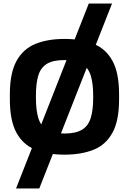

<svg xmlns="http://www.w3.org/2000/svg" viewBox="-20 -867 732 1090"><path d="M71 203 484 -847H616L203 203ZM346 11Q250 11 180.5 -17Q111 -45 73.5 -113.5Q36 -182 36 -302V-332Q36 -452 73.5 -520.5Q111 -589 180.5 -617.5Q250 -646 346 -646Q442 -646 511.5 -618Q581 -590 618.5 -521.5Q656 -453 656 -332V-302Q656 -182 618.5 -113.5Q581 -45 511.5 -17Q442 11 346 11ZM346 -109Q410 -109 445.5 -130.5Q481 -152 495 -197Q509 -242 509 -311V-324Q509 -394 495 -438.5Q481 -483 446 -504.5Q411 -526 346 -526Q281 -526 246 -504.5Q211 -483 197.5 -438.5Q184 -394 184 -324V-311Q184 -242 197.5 -197Q211 -152 246.5 -130.5Q282 -109 346 -109Z"/></svg>

Font: Matangi Black
Style: Regular
Weight: 900
Designer: Prashant Pant
Foundry: The Graphic Ant
Version: Version 3.002